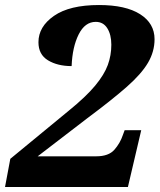

<svg xmlns="http://www.w3.org/2000/svg" viewBox="-33 -744 635 764"><path d="M-13 0 8 -112 240 -303Q309 -359 345.5 -403Q382 -447 396 -485.5Q410 -524 410 -566Q410 -606 394 -631.5Q378 -657 348 -657Q305 -657 280 -607Q255 -557 252 -481Q196 -481 158 -504Q120 -527 120 -576Q120 -638 182 -681Q244 -724 361 -724Q467 -724 524.5 -687.5Q582 -651 582 -588Q582 -539 556 -494.5Q530 -450 471.5 -398.5Q413 -347 315 -274L117 -122H350Q399 -122 422 -148Q445 -174 456 -207L463 -226H529L476 0Z"/></svg>

Font: Noto Serif Tamil ExtraBold
Style: Italic
Weight: 800
Italic angle: -12°
Designer: Indian Type Foundry, Tom Grace, and the Monotype Design Team
Foundry: Monotype Imaging Inc.
Version: Version 2.003; ttfautohint (v1.8.4.7-5d5b)